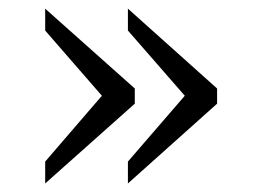

<svg xmlns="http://www.w3.org/2000/svg" viewBox="-20 -493 600 450"><path d="M279.8 -472.7 488.8 -285.6V-250L279.8 -63V-114.3L413.1 -268.6L279.8 -421.4ZM85.9 -472.7 295.9 -285.6V-250L85.9 -63V-114.3L218.8 -268.6L85.9 -421.4Z"/></svg>

Font: KhunPaOh
Style: Regular
Weight: 400
Designer: Khon Soe Zaw Thu
Version: Version 1.00 July 11, 2016, initial release